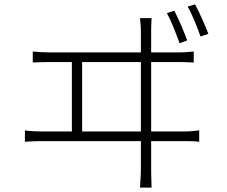

<svg xmlns="http://www.w3.org/2000/svg" viewBox="-20 -833 1040 879"><path d="M934 -678C918 -720 892 -778 873 -813L839 -803C860 -767 882 -711 898 -666L934 -678ZM837 -648C822 -689 796 -750 778 -784L744 -773C764 -737 787 -678 802 -635L837 -648ZM672 -187H822C840 -187 868 -187 892 -184V-236C867 -233 845 -231 818 -231H672V-549H801C819 -549 845 -548 867 -547V-597C842 -595 821 -593 793 -593H672V-686C672 -697 672 -721 674 -750H621C624 -722 625 -700 625 -686V-593H209C183 -593 158 -595 130 -597V-547C160 -548 183 -549 209 -549H309V-231H168C144 -232 121 -232 94 -236V-184C124 -186 147 -187 173 -187H625V-61C625 -48 624 -16 621 26H674C672 -18 672 -53 672 -65V-187ZM356 -231V-549H625V-231H356Z"/></svg>

Font: Glow Sans SC Normal Light
Style: Regular
Weight: 300
Designer: Ryoko NISHIZUKA (kana, bopomofo & ideographs); Paul D. Hunt (Latin, Greek & Cyrillic); Sandoll Communications, Soo-young
Version: Version 0.93